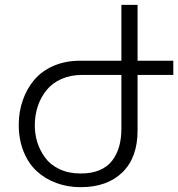

<svg xmlns="http://www.w3.org/2000/svg" viewBox="-20 -777 742 800"><path d="M702.1 -464.8H553.2V-234.9Q553.7 -121.1 490.2 -59.1Q426.8 2.9 315.9 2.9Q262.2 2.9 215.6 -14.2Q168.9 -31.2 133.8 -63.2Q98.6 -95.2 78.4 -145.3Q58.1 -195.3 58.1 -256.8Q58.1 -311.5 75 -359.6Q91.8 -407.7 123 -444.6Q154.3 -481.4 203.4 -502.7Q252.4 -523.9 313 -523.9H485.8V-756.8H553.2V-523.9H702.1ZM485.8 -241.2V-464.8H321.8Q273.9 -464.8 236.1 -448Q198.2 -431.2 174.3 -401.9Q150.4 -372.6 137.7 -335Q125 -297.4 125 -253.9Q125 -217.8 135.7 -183.6Q146.5 -149.4 168.2 -119.9Q189.9 -90.3 227.8 -72.3Q265.6 -54.2 314.9 -54.2Q360.8 -53.7 394.5 -67.9Q428.2 -82 447.8 -108.2Q467.3 -134.3 476.6 -167.2Q485.8 -200.2 485.8 -241.2Z"/></svg>

Font: Montserrat arm Light
Style: Regular
Weight: 300
Designer: Julieta Ulanovsky
Foundry: Julieta Ulanovsky
Version: Version 6.000;PS 006.000;hotconv 1.0.88;makeotf.lib2.5.64775